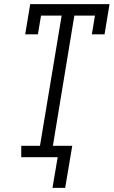

<svg xmlns="http://www.w3.org/2000/svg" viewBox="-20 -755 546 922"><path d="M232 147 257 0H82V-55H172L276 -680H177L162 -590H101L125 -735H506L482 -590H421L436 -680H337L234 -55H327L293 147Z"/></svg>

Font: Iosevka Slab Light
Style: Italic
Weight: 300
Italic angle: -9°
Monospace: yes
Designer: Belleve Invis
Foundry: Belleve Invis
Version: Version 11.1.1; ttfautohint (v1.8.3)